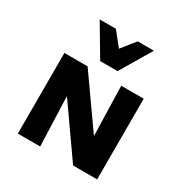

<svg xmlns="http://www.w3.org/2000/svg" viewBox="-164 -842 938 975"><g transform="rotate(30 305.0 -355.0)"><path d="M73 0V-473H187L204 0ZM455 0H397L128 -383V-473H209L448 -134ZM538 -473V0H419L406 -473ZM251 -528 278 -600 366 -710H461L353 -528ZM251 -528 143 -710H238L327 -599L353 -528Z"/></g></svg>

Font: Ysabeau SC ExtraBold
Style: Regular
Weight: 800
Designer: Christian Thalmann (Catharsis Fonts)
Version: Version 2.001;gftools[0.9.30]; featfreeze: smcp